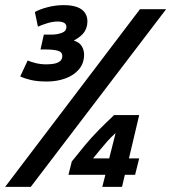

<svg xmlns="http://www.w3.org/2000/svg" viewBox="-27 -729 668 749"><path d="M-7 0 519 -693H621L93 0ZM372 0 384 -47H240L253 -99Q280 -133 304.5 -162.5Q329 -192 356.5 -220Q384 -248 418 -280H516L476 -111H516L500 -47H460L449 0ZM336 -111H399L424 -210Q406 -194 391 -177Q376 -160 362.5 -143.5Q349 -127 336 -111ZM156 -411Q119 -411 93.5 -417Q68 -423 52 -431L81 -493Q92 -488 111.5 -483Q131 -478 153 -478Q167 -478 181 -480Q195 -482 205.5 -489Q216 -496 216 -511Q216 -526 199 -531Q182 -536 150 -536H131L144 -594H175Q195 -594 213.5 -600.5Q232 -607 232 -624Q232 -635 223 -640Q214 -645 198 -645Q178 -645 156 -638Q134 -631 121 -625L109 -682Q128 -693 159 -701Q190 -709 222 -709Q253 -709 273.5 -701.5Q294 -694 304 -679.5Q314 -665 314 -646Q314 -623 302.5 -605Q291 -587 261 -571Q284 -563 292.5 -548Q301 -533 301 -516Q301 -482 281 -458.5Q261 -435 228 -423Q195 -411 156 -411Z"/></svg>

Font: Ubuntu Sans Mono SemiBold
Style: Italic
Weight: 600
Italic angle: -13.5°
Monospace: yes
Designer: Dalton Maag Ltd
Foundry: Dalton Maag Ltd
Version: Version 1.006